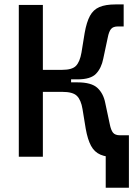

<svg xmlns="http://www.w3.org/2000/svg" viewBox="-20 -716 626 877"><path d="M261.2 -353.5 264.6 -397Q309.6 -397 327.1 -415.3Q344.7 -433.6 352.1 -475.6L366.7 -565.4Q375.5 -615.2 390.9 -643.6Q406.2 -671.9 434.1 -683.8Q461.9 -695.8 507.8 -695.8H544.9V-595.2H519Q496.6 -595.2 487.1 -583.5Q477.5 -571.8 472.2 -544.4L451.7 -448.2Q443.4 -405.3 418.9 -379.4Q394.5 -353.5 334 -353.5ZM65.9 0V-693.4H175.8V0ZM462.9 141.6V-98.1H568.8V141.6ZM144 -296.4V-397H304.7V-296.4ZM512.7 2.4Q466.8 2.4 439 -9.5Q411.1 -21.5 395.8 -50Q380.4 -78.6 371.6 -127.9L356.9 -217.8Q350.1 -259.3 331.5 -277.8Q313 -296.4 264.6 -296.4L261.2 -339.8H334Q397.9 -339.8 425.3 -314.2Q452.6 -288.6 460.9 -245.1L481.4 -148.9Q486.8 -121.6 496.3 -109.9Q505.9 -98.1 528.3 -98.1H554.2V2.4Z"/></svg>

Font: Cascadia Mono Medium
Style: Regular
Weight: 500
Monospace: yes
Designer: Aaron Bell
Foundry: Saja Typeworks
Version: Version 2407.024